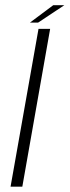

<svg xmlns="http://www.w3.org/2000/svg" viewBox="-20 -698 260 718"><path d="M19.5 0H63.5L167.5 -590H124ZM92 -613.5H122.5L220.5 -678.5H179Z"/></svg>

Font: Anybody SemiExpanded ExtraLight
Style: Italic
Weight: 250
Width: 6
Italic angle: -10°
Version: Version 1.113;gftools[0.9.25]